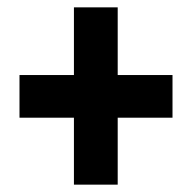

<svg xmlns="http://www.w3.org/2000/svg" viewBox="-20 -680 522 522"><path d="M181 -360H33V-476H181V-660H300V-476H449V-360H300V-178H181Z"/></svg>

Font: Noto Sans Telugu UI ExtraCondensed ExtraBold
Style: Regular
Weight: 800
Width: 2
Designer: Jelle Bosma - Monotype Design Team
Foundry: Monotype Imaging Inc.
Version: Version 2.006; ttfautohint (v1.8.4.7-5d5b)